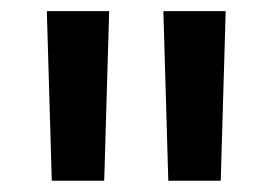

<svg xmlns="http://www.w3.org/2000/svg" viewBox="-20 -799 491 346"><path d="M176.7 -778.9 167.8 -473.3H73.3L64.4 -778.9ZM386.7 -778.9 377.8 -473.3H283.3L274.4 -778.9Z"/></svg>

Font: Paperlogy 6 SemiBold
Style: Regular
Weight: 600
Designer: redesigned by Lee Juim, glyphs from Gmarket Sans & Montserrat
Foundry: PT&
Version: Version 1.001